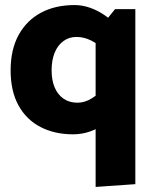

<svg xmlns="http://www.w3.org/2000/svg" viewBox="-20 -520 613 759"><path d="M435 -484 358 -389V219L515 208V-484ZM402 -179Q370 -148 342.5 -131Q315 -114 286 -114Q254 -114 231 -130Q208 -146 196 -174.5Q184 -203 184 -242Q184 -282 196 -311.5Q208 -341 230.5 -357.5Q253 -374 282 -374Q312 -374 341 -359.5Q370 -345 402 -313L446 -410Q425 -438 396.5 -458Q368 -478 337 -489Q306 -500 275 -500Q198 -500 141.5 -469.5Q85 -439 53.5 -381.5Q22 -324 22 -242Q22 -160 53 -103.5Q84 -47 140 -18Q196 11 269 11Q305 11 338 -1Q371 -13 398.5 -33.5Q426 -54 446 -78Z"/></svg>

Font: Catamaran ExtraBold
Style: Regular
Weight: 800
Designer: Pria Ravichandran
Version: Version 2.000